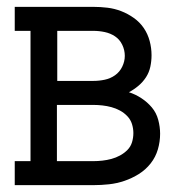

<svg xmlns="http://www.w3.org/2000/svg" viewBox="-20 -540 540 560"><path d="M23 0V-70H69V-450H23V-520H252Q273 -520 293.5 -517.5Q314 -515 333.5 -507.5Q353 -500 370.5 -487.5Q388 -475 399.5 -458Q411 -441 416.5 -420.5Q422 -400 422 -379Q422 -362 418.5 -345.5Q415 -329 406 -315Q397 -301 384 -290Q371 -279 356 -271Q375 -265 392.5 -253.5Q410 -242 423 -226.5Q436 -211 441.5 -190.5Q447 -170 447 -150Q447 -127 440.5 -104.5Q434 -82 419.5 -63.5Q405 -45 385 -32.5Q365 -20 343 -12.5Q321 -5 298 -2.5Q275 0 252 0ZM147 -304H252Q269 -304 285.5 -307.5Q302 -311 315.5 -320.5Q329 -330 336.5 -345.5Q344 -361 344 -377Q344 -394 336.5 -409.5Q329 -425 315.5 -434Q302 -443 285.5 -446.5Q269 -450 252 -450H147ZM146 -70H252Q265 -70 278.5 -71.5Q292 -73 305 -76.5Q318 -80 330 -86.5Q342 -93 351.5 -102.5Q361 -112 365 -125Q369 -138 369 -152Q369 -165 365 -178Q361 -191 351.5 -201Q342 -211 330 -217.5Q318 -224 305 -227.5Q292 -231 278.5 -232.5Q265 -234 252 -234H146Z"/></svg>

Font: Iosevka Curly Slab
Style: Regular
Weight: 400
Monospace: yes
Designer: Belleve Invis
Foundry: Belleve Invis
Version: Version 22.1.2; ttfautohint (v1.8.4)